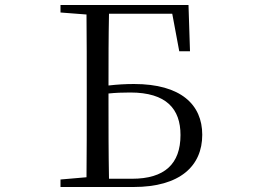

<svg xmlns="http://www.w3.org/2000/svg" viewBox="-20 -748 1040 768"><path d="M697 -543H740L734 -728H222V-698L326 -690C327 -591 327 -492 327 -393V-340C327 -238 327 -138 326 -39L222 -30V0H514C700 0 789 -84 789 -209C789 -329 704 -412 516 -412C482 -412 448 -410 414 -406C414 -503 414 -599 416 -693H669ZM416 -33C414 -135 414 -238 414 -341V-374C442 -377 470 -378 501 -378C646 -378 702 -312 702 -208C702 -92 638 -33 508 -33Z"/></svg>

Font: Harano Aji Mincho CN
Style: Regular
Weight: 400
Foundry: Masamichi Hosoda
Version: HaranoAjiMinchoCN-Regular version 20230610;ttx 4.39.4